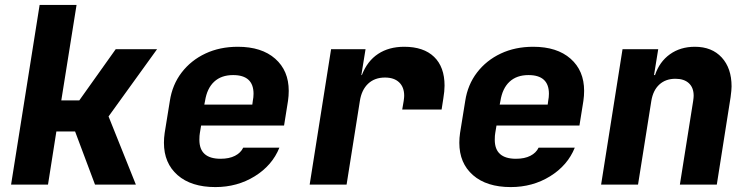

<svg xmlns="http://www.w3.org/2000/svg" viewBox="-20 -750 3040 780"><path d="M175 0H25L141 -730H291L229 -342H302L450 -550H618L421 -277L532 0H366L285 -216H209Z M1153 -381Q1153 -361 1150 -340L1134 -240H797L792 -210Q790 -200 790 -182Q790 -105 876 -105Q911 -105 934.5 -117Q958 -129 968 -150H1115Q1086 -78 1015 -34Q944 10 855 10Q757 10 701.5 -38.5Q646 -87 646 -170Q646 -189 649 -210L670 -340Q680 -406 718 -455.5Q756 -505 814.5 -532.5Q873 -560 946 -560Q1043 -560 1098 -511.5Q1153 -463 1153 -381ZM810 -325H1005L1007 -340Q1010 -355 1010 -369Q1010 -445 927 -445Q879 -445 850 -418Q821 -391 813 -340Z M1786 -402Q1786 -380 1781 -350L1774 -305H1614L1620 -340Q1622 -354 1622 -361Q1622 -396 1601.5 -415.5Q1581 -435 1544 -435Q1502 -435 1475.5 -410Q1449 -385 1442 -340L1388 0H1238L1325 -550H1465L1448 -445H1450Q1472 -502 1516 -531Q1560 -560 1622 -560Q1701 -560 1743.5 -519Q1786 -478 1786 -402Z M2353 -381Q2353 -361 2350 -340L2334 -240H1997L1992 -210Q1990 -200 1990 -182Q1990 -105 2076 -105Q2111 -105 2134.5 -117Q2158 -129 2168 -150H2315Q2286 -78 2215 -34Q2144 10 2055 10Q1957 10 1901.5 -38.5Q1846 -87 1846 -170Q1846 -189 1849 -210L1870 -340Q1880 -406 1918 -455.5Q1956 -505 2014.5 -532.5Q2073 -560 2146 -560Q2243 -560 2298 -511.5Q2353 -463 2353 -381ZM2010 -325H2205L2207 -340Q2210 -355 2210 -369Q2210 -445 2127 -445Q2079 -445 2050 -418Q2021 -391 2013 -340Z M2952 -399Q2952 -385 2948 -355L2892 0H2742L2796 -340Q2798 -354 2798 -361Q2798 -394 2778.5 -412Q2759 -430 2724 -430Q2684 -430 2658.5 -406.5Q2633 -383 2626 -340L2572 0H2422L2509 -550H2654L2637 -445H2641Q2659 -499 2701.5 -529.5Q2744 -560 2803 -560Q2872 -560 2912 -516.5Q2952 -473 2952 -399Z"/></svg>

Font: JetBrains Mono Extra Bold
Style: Italic
Weight: 800
Italic angle: -9°
Monospace: yes
Designer: Philipp Nurullin, Konstantin Bulenkov
Foundry: JetBrains
Version: 2.002